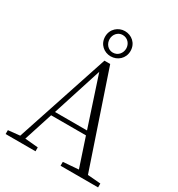

<svg xmlns="http://www.w3.org/2000/svg" viewBox="-220 -1102 1148 1241"><g transform="rotate(30 353.5 -481.0)"><path d="M347 -774C397 -774 442 -811 442 -868C442 -926 397 -962 347 -962C299 -962 253 -925 253 -868C253 -809 299 -774 347 -774ZM347 -802C311 -802 286 -833 286 -868C286 -902 311 -933 347 -933C385 -933 410 -902 410 -868C410 -833 385 -802 347 -802ZM334 -651 455 -283H216ZM421 0H701V-29L604 -37L370 -730H327L98 -38L11 -29V0H234V-29L136 -38L205 -252H465L536 -38L421 -29Z"/></g></svg>

Font: Noto Serif CJK HK ExtraLight
Style: Regular
Weight: 200
Designer: Ryoko NISHIZUKA 西塚涼子 (kana & ideographs); Frank Grießhammer (Latin, Greek & Cyrillic); Wenlong ZHANG 张文龙 (bopomofo); San
Foundry: Adobe
Version: Version 2.001;hotconv 1.1.0;makeotfexe 2.6.0